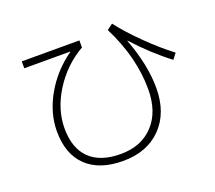

<svg xmlns="http://www.w3.org/2000/svg" viewBox="-129 -908 1257 1124"><g transform="rotate(-20 500.0 -346.0)"><path d="M98 -708H457V-664Q342 -598 270.5 -484.5Q199 -371 199 -253Q199 -129 265.5 -64.5Q332 0 458 0Q587 0 662.5 -81Q738 -162 738 -302Q738 -502 634 -708L670 -735Q721 -668 802.5 -587.5Q884 -507 962 -448L935 -413Q824 -497 722 -610L720 -609Q785 -437 785 -293Q785 -139 696.5 -48Q608 43 458 43Q311 43 231 -33.5Q151 -110 151 -252Q151 -366 214 -476.5Q277 -587 384 -663L383 -665H98Z"/></g></svg>

Font: M PLUS 1p Light
Style: Regular
Weight: 300
Version: Version 1.061